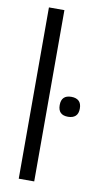

<svg xmlns="http://www.w3.org/2000/svg" viewBox="-91 -850 470 892"><g transform="rotate(10 144.0 -404.0)"><path d="M65 -808H138V0H65ZM240 -323Q193 -323 193 -370Q193 -417 240 -417Q263 -417 275.5 -405.5Q288 -394 288 -370Q288 -346 275.5 -334.5Q263 -323 240 -323Z"/></g></svg>

Font: Encode Sans Compressed
Style: Regular
Weight: 400
Designer: Pablo Impallari, Andres Torresi
Foundry: Pablo Impallari, Andres Torresi
Version: Version 1.000; ttfautohint (v1.00) -l 8 -r 50 -G 200 -x 14 -